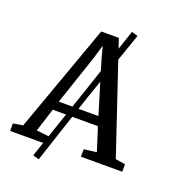

<svg xmlns="http://www.w3.org/2000/svg" viewBox="-168 -931 1038 1154"><g transform="rotate(20 351.0 -354.0)"><path d="M173 90 328 -365 477 -810 516.5 -798 361.5 -351.5 212 101.5ZM54.5 -58 302.5 -749H415L647 -58L709.5 -48V0H445.5V-48L526 -58L478.5 -207.5H189.5L142 -58L227 -48V0H-7.5L-8 -48ZM460.5 -265.5 362 -589.5 340 -671.5 315.5 -587.5 207 -265.5Z"/></g></svg>

Font: Merriweather 24pt
Style: Regular
Weight: 400
Designer: Eben Sorkin
Foundry: Eben Sorkin
Version: Version 2.100